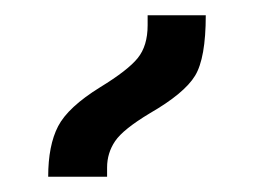

<svg xmlns="http://www.w3.org/2000/svg" viewBox="-20 -834 331 251"><path d="M43 -603Q43 -644 56 -669Q69 -694 111 -720Q147 -742 160 -758Q173 -774 173 -801V-814H249Q249 -758 235 -735Q221 -712 176 -686Q141 -665 130.5 -649.5Q120 -634 120 -615V-603Z"/></svg>

Font: Noto Sans Armenian
Style: Regular
Weight: 400
Designer: Monotype Design Team
Foundry: Monotype Imaging Inc.
Version: Version 2.040;GOOG;noto-fonts:20170220:a8a215d2e889